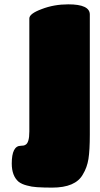

<svg xmlns="http://www.w3.org/2000/svg" viewBox="-20 -730 462 885"><path d="M65.9 107.9Q34.2 80.6 34.2 23.9Q34.2 -58.1 76.2 -58.1Q89.8 -58.1 96.2 -62Q115.2 -70.3 115.2 -124V-645Q115.2 -667 171.9 -688Q228.5 -710 294.9 -710Q394 -710 394 -663.1V-109.9Q394 -37.1 387.7 2.7Q381.3 42.5 361.8 74.2Q328.1 134.8 220.2 134.8Q181.2 134.8 150.9 132.8Q125.5 131.3 104 125Q80.6 119.1 65.9 107.9Z"/></svg>

Font: GGS TheRock Black
Style: Regular
Weight: 900
Designer: Rodrigo Fuenzalida (2012); Goodgame Studios (2014)
Foundry: Rodrigo Fuenzalida,2012;  GGS,2014
Version: Version 1.002 | FøM Mod